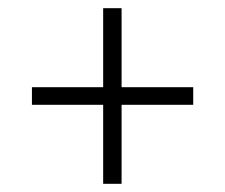

<svg xmlns="http://www.w3.org/2000/svg" viewBox="-20 -592 550 469"><path d="M232 -143H277V-336H452V-379H277V-572H232V-379H58V-336H232Z"/></svg>

Font: Noto Serif Bengali SemiCondensed Light
Style: Regular
Weight: 300
Width: 4
Designer: Juan Bruce, Universal Thirst, Indian Type Foundry and the Monotype Design Team.
Foundry: Monotype Imaging Inc.
Version: Version 2.003